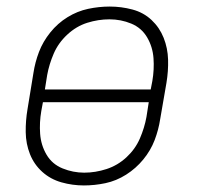

<svg xmlns="http://www.w3.org/2000/svg" viewBox="-20 -558 616 586"><path d="M236 8Q269 8 302 1Q335 -6 365 -25Q395 -44 417.5 -71.5Q440 -99 452 -130.5Q464 -162 469 -195L488 -305Q494 -341 493 -376Q492 -411 479.5 -442.5Q467 -474 442.5 -497Q418 -520 384 -529Q350 -538 315 -538Q282 -538 249 -531Q216 -524 186 -505.5Q156 -487 133.5 -459Q111 -431 99 -399.5Q87 -368 82 -335L64 -225Q58 -190 58.5 -154.5Q59 -119 71.5 -87.5Q84 -56 109 -33.5Q134 -11 167.5 -1.5Q201 8 236 8ZM440 -285H117L124 -329Q130 -362 144 -394.5Q158 -427 185.5 -452.5Q213 -478 246.5 -488.5Q280 -499 314 -499Q349 -499 380.5 -486Q412 -473 429 -444Q446 -415 448.5 -380.5Q451 -346 445 -311ZM237 -31Q203 -31 171 -44Q139 -57 122 -86Q105 -115 102.5 -149.5Q100 -184 106 -219L111 -246H434L427 -201Q421 -168 407 -135.5Q393 -103 366 -78Q339 -53 305 -42Q271 -31 237 -31Z"/></svg>

Font: Iosevka Sparkle XLtObl
Style: Regular
Weight: 200
Italic angle: -9°
Designer: Belleve Invis
Foundry: Belleve Invis
Version: Version 4.5.0; ttfautohint (v1.8.3)